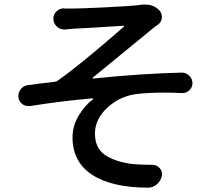

<svg xmlns="http://www.w3.org/2000/svg" viewBox="-20 -787 935 852"><path d="M269.5 -656.2Q267.6 -656.2 264.6 -656.2Q247.1 -656.2 233.4 -668Q216.8 -682.6 216.8 -704.1Q216.8 -722.7 230.5 -736.3Q244.1 -750 263.7 -750Q263.7 -750 264.6 -749Q281.2 -749 299.8 -749Q335.9 -749 446.3 -754.4Q556.6 -759.8 596.7 -764.6Q603.5 -765.6 610.4 -766.6Q617.2 -766.6 624 -766.6Q665 -766.6 688.5 -739.3Q698.2 -727.5 698.2 -712.9Q698.2 -710 698.2 -706.1Q695.3 -687.5 679.7 -676.8Q665 -667 656.2 -659.2Q394.5 -444.3 391.6 -442.4Q390.6 -441.4 391.1 -439.9Q391.6 -438.5 393.6 -438.5Q611.3 -460.9 786.1 -464.8Q787.1 -464.8 787.1 -464.8Q806.6 -464.8 819.3 -451.2Q834 -437.5 834 -418Q834 -399.4 820.3 -386.7Q807.6 -374 790 -374Q789.1 -374 787.1 -374Q746.1 -376 709 -376Q633.8 -376 581.1 -369.1Q508.8 -358.4 455.1 -308.1Q401.4 -257.8 401.4 -194.3Q401.4 -130.9 444.3 -100.6Q487.3 -70.3 563.5 -59.6Q603.5 -55.7 646.5 -55.7Q651.4 -55.7 655.3 -55.7Q656.2 -55.7 656.2 -55.7Q675.8 -55.7 688.5 -41Q699.2 -29.3 699.2 -14.6Q699.2 -10.7 698.2 -6.8Q693.4 16.6 675.8 31.2Q658.2 45.9 635.7 45.9Q473.6 44.9 387.7 -12.2Q301.8 -69.3 301.8 -177.7Q301.8 -227.5 328.6 -272.9Q355.5 -318.4 392.6 -346.7Q393.6 -347.7 393.1 -349.1Q392.6 -350.6 390.6 -350.6Q253.9 -338.9 113.3 -316.4Q109.4 -316.4 105.5 -316.4Q90.8 -316.4 79.1 -325.2Q63.5 -336.9 61.5 -356.4Q61.5 -359.4 61.5 -361.3Q61.5 -377.9 72.3 -391.6Q85 -407.2 104.5 -409.2Q122.1 -412.1 162.1 -417Q202.1 -421.9 221.7 -423.8Q229.5 -424.8 235.4 -428.7Q332 -496.1 529.3 -668Q531.2 -668.9 530.3 -670.9Q529.3 -672.9 527.3 -672.9Q505.9 -670.9 414.1 -665.5Q322.3 -660.2 300.8 -659.2Q286.1 -658.2 269.5 -656.2Z"/></svg>

Font: Gen Jyuu Gothic P Medium
Style: Regular
Weight: 500
Designer: [Source Han Sans]
Ryoko NISHIZUKA  (kana & ideographs); Paul D. Hunt (Latin, Greek & Cyrillic); Wenlong ZHANG  (bopomofo
Version: Version 1.002.20150607